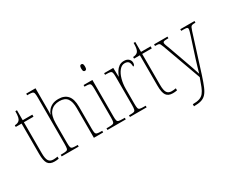

<svg xmlns="http://www.w3.org/2000/svg" viewBox="-130 -1272 2465 2024"><g transform="rotate(-30 1103.0 -260.0)"><path d="M189 10Q134 10 110.5 -23.5Q87 -57 87 -141V-511H16V-531Q54 -532 73 -552Q84 -563 89.5 -588Q95 -613 95 -657H115V-536H232V-511H115V-135Q115 -67 132.5 -41Q150 -15 188 -15Q214 -15 241 -20V5Q227 8 214 9Q201 10 189 10Z M280 0V-20H299Q333 -20 348.5 -24Q364 -28 368 -44Q372 -60 372 -95V-663Q372 -698 368 -714.5Q364 -731 350.5 -735.5Q337 -740 309 -740H287V-760H400V-487Q400 -462 397 -441H399Q408 -466 426.5 -489Q445 -512 475.5 -527Q506 -542 552 -542Q623 -542 661.5 -499Q700 -456 700 -363V-94Q700 -60 704 -44.5Q708 -29 723 -24.5Q738 -20 771 -20H785V0H672V-361Q672 -440 643.5 -478.5Q615 -517 549 -517Q480 -517 440 -473Q400 -429 400 -334V-95Q400 -60 404 -44Q408 -28 423.5 -24Q439 -20 473 -20H487V0Z M944 -658Q933 -658 927 -666Q921 -674 921 -698Q921 -721 927 -729.5Q933 -738 944 -738Q955 -738 961 -729.5Q967 -721 967 -698Q967 -674 961 -666Q955 -658 944 -658ZM837 0V-20H862Q896 -20 911.5 -24Q927 -28 931 -44Q935 -60 935 -95V-438Q935 -474 931 -490.5Q927 -507 913 -511.5Q899 -516 870 -516H856V-536H963V-95Q963 -60 967 -44Q971 -28 986.5 -24Q1002 -20 1036 -20H1060V0Z M1111 0V-20H1126Q1156 -20 1170 -24Q1184 -28 1188.5 -44.5Q1193 -61 1193 -97V-441Q1193 -476 1188.5 -492Q1184 -508 1168.5 -512Q1153 -516 1118 -516H1106V-536H1217L1220 -428H1222Q1232 -455 1248.5 -482Q1265 -509 1289.5 -526.5Q1314 -544 1350 -544Q1387 -544 1407 -525Q1427 -506 1427 -479Q1427 -464 1422 -453.5Q1417 -443 1406 -443Q1406 -481 1392.5 -500Q1379 -519 1345 -519Q1308 -519 1279.5 -484Q1251 -449 1236 -394Q1221 -339 1221 -280V-97Q1221 -61 1225 -44.5Q1229 -28 1243.5 -24Q1258 -20 1288 -20H1314V0Z M1629 10Q1574 10 1550.5 -23.5Q1527 -57 1527 -141V-511H1456V-531Q1494 -532 1513 -552Q1524 -563 1529.5 -588Q1535 -613 1535 -657H1555V-536H1672V-511H1555V-135Q1555 -67 1572.5 -41Q1590 -15 1628 -15Q1654 -15 1681 -20V5Q1667 8 1654 9Q1641 10 1629 10Z M1752 215Q1803 215 1834 204.5Q1865 194 1885 169.5Q1905 145 1921 104.5Q1937 64 1958 4L1789 -463Q1780 -488 1773.5 -499.5Q1767 -511 1754.5 -513.5Q1742 -516 1716 -516H1714V-536H1877V-516H1860Q1827 -516 1818.5 -511Q1810 -506 1810 -495Q1810 -486 1816.5 -467.5Q1823 -449 1837 -413L1907 -217Q1925 -165 1943.5 -113.5Q1962 -62 1971 -30Q1979 -61 1990.5 -98Q2002 -135 2016 -182L2094 -423Q2101 -447 2106.5 -465.5Q2112 -484 2112 -495Q2112 -505 2104.5 -510.5Q2097 -516 2064 -516H2033V-536H2206V-516H2202Q2177 -516 2165 -512.5Q2153 -509 2146.5 -496Q2140 -483 2131 -455L1987 1Q1963 75 1943 122Q1923 169 1899 194.5Q1875 220 1840.5 230Q1806 240 1753 240H1752Z"/></g></svg>

Font: Noto Serif Ethiopic SemiCondensed Thin
Style: Regular
Weight: 100
Width: 4
Designer: Monotype Design Team
Foundry: Monotype Imaging Inc.
Version: Version 2.102; ttfautohint (v1.8.4.7-5d5b)